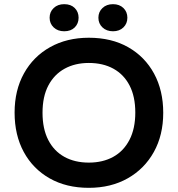

<svg xmlns="http://www.w3.org/2000/svg" viewBox="-20 -891 853 921"><path d="M406 10Q298 10 218 -35.5Q138 -81 94 -162Q50 -243 50 -351Q50 -458 95 -539Q140 -620 220.5 -665Q301 -710 406 -710Q515 -710 595 -664.5Q675 -619 719 -538Q763 -457 763 -350Q763 -243 718 -162Q673 -81 592.5 -35.5Q512 10 406 10ZM406 -111Q473 -111 523 -138.5Q573 -166 601 -220Q629 -274 629 -351Q629 -428 601.5 -481Q574 -534 524 -561.5Q474 -589 406 -589Q340 -589 290 -561.5Q240 -534 212 -481Q184 -428 184 -350Q184 -273 211.5 -219.5Q239 -166 289 -138.5Q339 -111 406 -111ZM288 -741Q257 -741 237.5 -759.5Q218 -778 218 -806Q218 -834 237.5 -852.5Q257 -871 288 -871Q320 -871 338.5 -852.5Q357 -834 357 -806Q357 -778 338.5 -759.5Q320 -741 288 -741ZM522 -741Q491 -741 471.5 -759.5Q452 -778 452 -806Q452 -834 471.5 -852.5Q491 -871 522 -871Q553 -871 572 -852.5Q591 -834 591 -806Q591 -778 572 -759.5Q553 -741 522 -741Z"/></svg>

Font: REM Medium Medium
Style: Regular
Weight: 500
Version: Version 1.005;gftools[0.9.28]